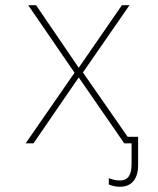

<svg xmlns="http://www.w3.org/2000/svg" viewBox="-20 -548 603 734"><path d="M78 0H108L281 -252L455 0H483V79C483 123 468 142 438 142C423 142 409 138 396 133V157C407 162 421 166 438 166C484 166 508 136 508 82V-25H468L297 -271L475 -528H446L281 -289L118 -528H88L265 -270Z"/></svg>

Font: Noto Sans Mono SemiCondensed Thin
Style: Regular
Weight: 100
Width: 4
Designer: Monotype Design Team
Foundry: Monotype Imaging Inc.
Version: Version 2.014